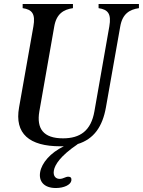

<svg xmlns="http://www.w3.org/2000/svg" viewBox="-20 -720 719 966"><path d="M283 16H301C233 49 190 100 182 146C174 192 201 226 261 226C302 226 335 210 339 189C341 176 336 169 324 169C309 169 300 179 282 180C261 181 246 166 251 138C256 109 283 65 370 6V5C453 -20 496 -84 513 -180L585 -587C596 -650 631 -672 679 -679V-700H476V-679C524 -672 541 -650 530 -587L455 -160C438 -62 383 -24 297 -24C198 -24 163 -73 178 -160L253 -587C264 -650 299 -672 347 -679V-700H94V-679C142 -672 159 -650 148 -587L76 -180C52 -47 128 16 283 16Z"/></svg>

Font: RL Madena Oblique
Style: Regular
Weight: 400
Italic angle: -10°
Designer: I Kadek Wantara Putra
Foundry: Roughlines ID
Version: Version 1.000;Glyphs 3.1.2 (3151)